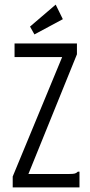

<svg xmlns="http://www.w3.org/2000/svg" viewBox="-20 -811 390 831"><path d="M35 -47 249 -564H43V-623H313V-576L103 -58H280Q297 -58 304 -60Q311 -62 317 -68H324V0H35ZM129 -662 110 -696 221 -791 252 -728Z"/></svg>

Font: Inconsolata ExtraCondensed
Style: Regular
Weight: 400
Width: 2
Monospace: yes
Designer: Raph Levien, Cyreal, Brenton Simpson
Foundry: Raph Levien, Cyreal, Google
Version: Version 3.001; ttfautohint (v1.8.2.53-6de2)